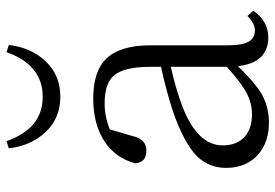

<svg xmlns="http://www.w3.org/2000/svg" viewBox="-148 -683 845 589"><g transform="rotate(-90 274.5 -388.5)"><path d="M193 14C226 14 255 6 282 -9C304 -22 332 -46 366 -81C373 -19 403 12 454 12C487 12 515 -3 536 -34L520 -52C505 -37 490 -29 476 -29C461 -29 449 -35 442 -47C434 -60 430 -81 430 -112V-350C430 -412 416 -457 389 -485C363 -512 322 -525 266 -525C162 -525 89 -477 68 -396C70 -373 83 -362 107 -362C130 -362 144 -375 151 -402L172 -474C199 -485 226 -490 251 -490C292 -490 320 -481 337 -462C355 -441 364 -404 364 -350V-317C312 -306 266 -293 226 -280C163 -258 118 -234 91 -208C66 -183 54 -153 54 -117C54 -76 68 -43 95 -19C120 3 153 14 193 14ZM219 -38C190 -38 167 -45 150 -60C132 -76 123 -99 123 -128C123 -179 162 -220 241 -251C278 -265 319 -277 364 -287V-115C331 -86 305 -66 285 -55C264 -44 242 -38 219 -38ZM272 -626C317 -626 353 -641 382 -672C409 -701 426 -739 431 -784L409 -791C383 -717 337 -680 272 -680C207 -680 162 -717 136 -791L114 -784C119 -739 136 -701 163 -672C192 -641 228 -626 272 -626Z"/></g></svg>

Font: AllPunType Light
Style: Regular
Weight: 300
Version: 1.0